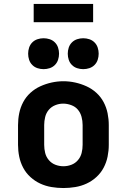

<svg xmlns="http://www.w3.org/2000/svg" viewBox="-20 -941 640 969"><path d="M300 8Q270 8 240 3Q210 -2 183 -14.5Q156 -27 133.5 -47.5Q111 -68 97 -94.5Q83 -121 77 -150.5Q71 -180 71 -210V-310Q71 -340 77 -369.5Q83 -399 97 -425.5Q111 -452 133.5 -472.5Q156 -493 183.5 -505.5Q211 -518 240.5 -524.5Q270 -531 300 -531Q330 -531 359.5 -524.5Q389 -518 416.5 -505.5Q444 -493 466.5 -472.5Q489 -452 503 -425.5Q517 -399 523 -369.5Q529 -340 529 -310V-210Q529 -180 523 -150.5Q517 -121 503 -94.5Q489 -68 466.5 -47.5Q444 -27 417 -14.5Q390 -2 360 3Q330 8 300 8ZM300 -102Q321 -102 340.5 -109.5Q360 -117 373.5 -133Q387 -149 392 -169Q397 -189 397 -210V-310Q397 -331 391.5 -351.5Q386 -372 373 -387.5Q360 -403 339.5 -410.5Q319 -418 299 -418Q278 -418 258.5 -410Q239 -402 226 -386.5Q213 -371 208 -350.5Q203 -330 203 -310V-210Q203 -189 208 -169Q213 -149 226.5 -133Q240 -117 259.5 -109.5Q279 -102 300 -102ZM400 -592Q384 -592 369 -597Q354 -602 343 -613Q332 -624 327 -639Q322 -654 322 -670Q322 -686 327 -701Q332 -716 343 -727Q354 -738 369 -743Q384 -748 400 -748Q416 -748 431 -743Q446 -738 457 -727Q468 -716 473 -701Q478 -686 478 -670Q478 -654 473 -639Q468 -624 457 -613Q446 -602 431 -597Q416 -592 400 -592ZM200 -592Q184 -592 169 -597Q154 -602 143 -613Q132 -624 127 -639Q122 -654 122 -670Q122 -686 127 -701Q132 -716 143 -727Q154 -738 169 -743Q184 -748 200 -748Q216 -748 231 -743Q246 -738 257 -727Q268 -716 273 -701Q278 -686 278 -670Q278 -654 273 -639Q268 -624 257 -613Q246 -602 231 -597Q216 -592 200 -592ZM150 -829V-921H450V-829Z"/></svg>

Font: Iosevka Custom XBdEx
Style: Regular
Weight: 800
Width: 7
Monospace: yes
Designer: Belleve Invis
Foundry: Belleve Invis
Version: Version 11.2.4; ttfautohint (v1.8.4)